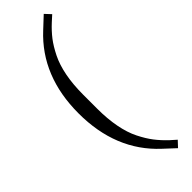

<svg xmlns="http://www.w3.org/2000/svg" viewBox="-319 -830 971 971"><g transform="rotate(-45 166.5 -345.0)"><path d="M125 -294.9Q125 -222.2 136.5 -162.6Q147.9 -103 169.9 -59.1Q191.9 -15.1 215.6 15.6Q239.3 46.4 271 76.2L302.2 104L272.9 135.3L212.4 79.1Q41.5 -79.1 41.5 -344.7Q41.5 -610.4 212.4 -768.6L272.9 -825.2L302.2 -793.9L271 -765.6Q238.8 -735.8 215.3 -705.3Q191.9 -674.8 169.9 -630.6Q147.9 -586.4 136.5 -527.1Q125 -467.8 125 -395Z"/></g></svg>

Font: Resagnicto
Style: Regular
Weight: 500
Version: Version 0.9991